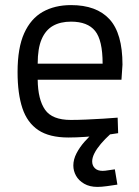

<svg xmlns="http://www.w3.org/2000/svg" viewBox="-20 -530 545 754"><path d="M249 10Q174 10 130.5 -19Q87 -48 68 -105Q49 -162 49 -247Q49 -342 75 -399.5Q101 -457 148 -483.5Q195 -510 259 -510Q359 -510 410 -454.5Q461 -399 461 -276L457 -217H128Q129 -139 157 -99Q185 -59 258 -59Q286 -59 319.5 -60.5Q353 -62 386 -64Q419 -66 442 -68L444 -7Q420 -3 385.5 1Q351 5 315 7.5Q279 10 249 10ZM128 -280H383Q383 -372 353.5 -408.5Q324 -445 259 -445Q217 -445 188 -428.5Q159 -412 143.5 -376Q128 -340 128 -280ZM363 204Q332 204 310.5 191.5Q289 179 278.5 160Q268 141 268 120Q268 96 280.5 72Q293 48 312 26.5Q331 5 350 -11L413 -3Q392 16 376 35Q360 54 351 71.5Q342 89 342 104Q342 120 352.5 130.5Q363 141 383 141Q392 141 406.5 138.5Q421 136 431 135L441 195Q422 198 400 201Q378 204 363 204Z"/></svg>

Font: Cairo Play
Style: Regular
Weight: 400
Designer: Mohamed Gaber, Accademia di Belle Arti di Urbino
Foundry: Kief Type Foundry, Accademia di Belle Arti di Urbino
Version: Version 3.119